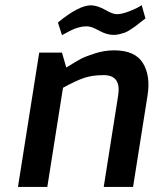

<svg xmlns="http://www.w3.org/2000/svg" viewBox="-20 -739 607 759"><path d="M209 -650Q291 -718 340 -718Q366 -717 396 -700Q426 -683 440 -683Q460 -682 494 -695.5Q528 -709 540 -719L555 -666Q553 -665 536.5 -652Q520 -639 515.5 -635.5Q511 -632 496.5 -622.5Q482 -613 473.5 -610Q465 -607 452.5 -604Q440 -601 429 -601Q402 -601 371.5 -618Q341 -635 324 -635Q315 -635 307.5 -634Q300 -633 291.5 -630.5Q283 -628 278 -626.5Q273 -625 264 -620.5Q255 -616 252 -614.5Q249 -613 238 -607Q227 -601 225 -600ZM51 0 135 -531H225L242 -472Q282 -497 300 -506.5Q318 -516 355.5 -528Q393 -540 431 -540Q514 -540 545 -489.5Q576 -439 563 -360L506 0H390L447 -361Q460 -442 390 -442Q345 -442 312.5 -431Q280 -420 229 -392L167 0Z"/></svg>

Font: Exo
Style: Demi Bold Italic
Weight: 600
Designer: Natanael Gama
Version: Version 1